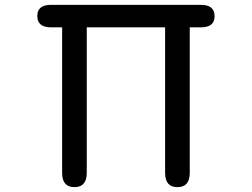

<svg xmlns="http://www.w3.org/2000/svg" viewBox="-20 -769 1040 792"><path d="M762.7 -656.2V-55.7Q762.7 2.9 711.9 2.9Q661.1 2.9 661.1 -55.7V-656.2H337.9V-55.7Q337.9 2.9 287.1 2.9Q236.3 2.9 236.3 -55.7V-656.2H190.4Q133.8 -656.2 133.8 -703.1Q133.8 -749 190.4 -749H808.6Q865.2 -749 865.2 -702.1Q865.2 -656.2 808.6 -656.2Z"/></svg>

Font: MotoyaLMaru
Style: W3 mono
Weight: 400
Version: Version 1.01